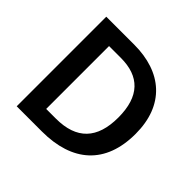

<svg xmlns="http://www.w3.org/2000/svg" viewBox="-173 -898 1082 1082"><g transform="rotate(45 368.0 -357.0)"><path d="M677 -364C677 -593 536 -714 315 -714H93V0H294C535 0 677 -123 677 -364ZM543 -360C543 -192 463 -107 298 -107H221V-608H315C462 -608 543 -530 543 -360Z"/></g></svg>

Font: Noto Sans Myanmar SemiBold
Style: Regular
Weight: 600
Designer: Monotype Design Team
Foundry: Monotype Imaging Inc.
Version: Version 2.107